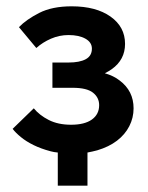

<svg xmlns="http://www.w3.org/2000/svg" viewBox="-20 -479 470 608"><path d="M257 109H163V4Q151 3 140 0Q110 -8 86.5 -19.5Q63 -31 46 -45Q29 -59 20 -71L87 -136Q105 -114 134.5 -99Q164 -84 205 -84Q248 -84 271 -100.5Q294 -117 294 -146Q294 -170 274.5 -185.5Q255 -201 210 -201H146V-281H197Q232 -281 251.5 -291.5Q271 -302 271 -325Q271 -345 250.5 -356.5Q230 -368 197 -368Q168 -368 141.5 -356.5Q115 -345 95 -327L40 -393Q63 -417 104 -438Q145 -459 207 -459Q284 -459 330 -426.5Q376 -394 376 -340Q376 -290 334 -260Q324 -253 312 -247Q340 -239 359 -224Q403 -191 403 -136Q403 -106 389.5 -79.5Q376 -53 350.5 -33.5Q325 -14 288 -3Q273 1 257 4Z"/></svg>

Font: Tilda Sans Semibold
Style: Regular
Weight: 600
Designer: ParaType Ltd
Foundry: ParaType Ltd
Version: Version 1.009